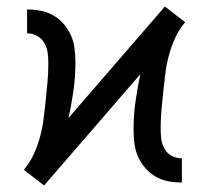

<svg xmlns="http://www.w3.org/2000/svg" viewBox="-20 -559 640 588"><path d="M115 9 84 -15 53 -39Q71 -60 83 -86Q95 -112 102.5 -139.5Q110 -167 113.5 -195Q117 -223 120 -251.5Q123 -280 125.5 -308Q128 -336 128 -365Q128 -381 126 -397Q124 -413 116 -427Q108 -441 93.5 -449Q79 -457 63 -457V-530Q84 -530 105 -526Q126 -522 144 -511.5Q162 -501 176 -484.5Q190 -468 198 -449Q206 -430 208.5 -409Q211 -388 211 -367Q211 -324 205 -281.5Q199 -239 190 -198L485 -539L516 -515L547 -491Q529 -470 517 -444Q505 -418 497.5 -390.5Q490 -363 486.5 -335Q483 -307 480 -278.5Q477 -250 474.5 -222Q472 -194 472 -165Q472 -149 474 -133Q476 -117 484 -103Q492 -89 506.5 -81.5Q521 -74 537 -74V0Q516 0 495 -4Q474 -8 456 -18.5Q438 -29 424 -45.5Q410 -62 402 -81Q394 -100 391.5 -121Q389 -142 389 -163Q389 -206 395 -248.5Q401 -291 410 -332Z"/></svg>

Font: Iosevka Mono
Style: Regular
Weight: 400
Designer: Belleve Invis
Foundry: Belleve Invis
Version: Version 11.1.1